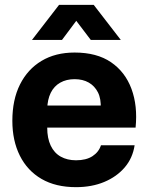

<svg xmlns="http://www.w3.org/2000/svg" viewBox="-20 -763 628 793"><path d="M294 10Q210 10 151.5 -24Q93 -58 62 -120Q31 -182 31 -264Q31 -351 62.5 -414Q94 -477 151.5 -511.5Q209 -546 288 -546Q380 -546 438.5 -506Q497 -466 523 -396Q549 -326 540 -236H175Q175 -192 189.5 -161.5Q204 -131 231 -116Q258 -101 294 -101Q336 -101 362 -118Q388 -135 397 -163H536Q528 -110 495 -71.5Q462 -33 410.5 -11.5Q359 10 294 10ZM175 -313 162 -327H410L396 -313Q398 -355 384.5 -381.5Q371 -408 346.5 -422Q322 -436 288 -436Q254 -436 228.5 -421.5Q203 -407 189.5 -379.5Q176 -352 175 -313ZM112 -598 224 -743H367L479 -598H355L295 -677L236 -598Z"/></svg>

Font: Mona Sans ExtraLight
Style: Bold
Weight: 700
Version: Version 2.000